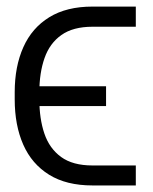

<svg xmlns="http://www.w3.org/2000/svg" viewBox="-20 -566 466 586"><path d="M262.2 -61H394.5V0H262.2Q182.6 0 129.9 -32.7Q77.1 -65.4 51 -124.5Q24.9 -183.6 24.9 -262.7V-284.7Q24.9 -363.3 51.3 -422.1Q77.6 -481 130.4 -513.4Q183.1 -545.9 262.2 -545.9H394.5V-484.4H262.2Q203.1 -484.4 167.5 -459.2Q131.8 -434.1 116 -388.9Q100.1 -343.8 100.1 -284.7V-262.7Q100.1 -203.6 115.5 -158.2Q130.9 -112.8 166.5 -86.9Q202.1 -61 262.2 -61ZM303.7 -302.7V-242.2H47.9V-302.7Z"/></svg>

Font: Inter 17pt Light
Style: Regular
Weight: 300
Version: Version 4.001;git-66647c0bb